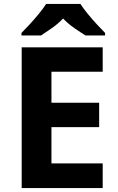

<svg xmlns="http://www.w3.org/2000/svg" viewBox="-20 -954 600 974"><path d="M501 0H90V-714H501V-590H241V-433H483V-309H241V-125H501ZM388 -934Q402 -912 424.5 -884.5Q447 -857 471 -831Q495 -805 513 -787V-774H414Q388 -790 357 -811.5Q326 -833 300 -860Q274 -833 244 -812Q214 -791 188 -774H89V-787Q108 -806 131.5 -831.5Q155 -857 177.5 -884.5Q200 -912 214 -934Z"/></svg>

Font: Noto Sans Canadian Aboriginal
Style: Regular
Weight: 400
Designer: Monotype Design Team, Typotheque's Kevin King
Foundry: Monotype Imaging Inc.
Version: Version 2.002